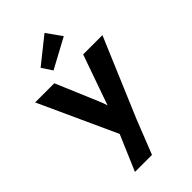

<svg xmlns="http://www.w3.org/2000/svg" viewBox="-303 -895 1219 1219"><g transform="rotate(-45 307.0 -285.0)"><path d="M141 230 243 -9 5 -530H177L297 -246Q308 -221 317 -191Q320 -201 324 -212Q328 -223 332 -235L436 -530H609L385 0L294 230ZM231 -591 185 -661 359 -800 431 -699Z"/></g></svg>

Font: Readex Pro bold
Style: Bold
Weight: 700
Designer: Bonnie Shaver-Troup, Thomas Jockin
Foundry: Lexend
Version: Version 1.200; ttfautohint (v1.8.3)